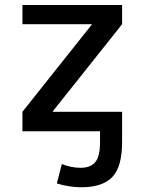

<svg xmlns="http://www.w3.org/2000/svg" viewBox="-20 -540 594 790"><path d="M72.3 0V-80.1L357.4 -438.5V-440.4H72.3V-519.5H482.4V-440.4L197.3 -82V-80.1H482.4V44.9Q482.4 145.5 442.4 188Q402.3 230.5 314.5 230.5Q264.6 230.5 213.9 214.8L234.4 134.8Q271.5 150.4 312 150.4Q352.5 150.4 372.1 127Q391.6 103.5 391.6 44.9V0Z"/></svg>

Font: GenEi M Gothic v2 Medium
Style: Regular
Weight: 500
Version: Version 2.0